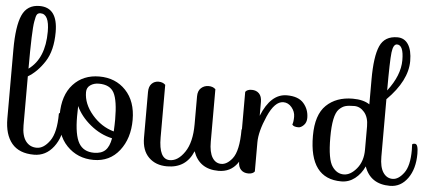

<svg xmlns="http://www.w3.org/2000/svg" viewBox="-53 -924 2347 1045"><g transform="rotate(5 1121.0 -401.5)"><path d="M294 -237Q312 -237 312 -184Q312 -107 270 -52Q228 3 163 3Q82 3 42 -45Q2 -93 2 -181V-557Q2 -686 29 -746Q56 -806 124 -806Q223 -806 223 -672Q223 -571 183.5 -510Q144 -449 93 -419V-151Q93 -94 115 -65Q137 -36 175 -36Q213 -36 246 -82Q279 -128 279 -231Q281 -237 294 -237ZM180 -671Q180 -767 132 -767Q120 -767 113.5 -759Q107 -751 102 -719Q93 -670 93 -461Q180 -524 180 -671Z M481.5 -452Q570 -452 626 -393Q682 -334 682 -232.5Q682 -131 629.5 -64Q577 3 489 3Q401 3 342.5 -57.5Q284 -118 284 -225.5Q284 -333 338.5 -392.5Q393 -452 481.5 -452ZM482 -413Q455 -413 435.5 -399.5Q416 -386 416 -361Q416 -297 466 -238.5Q516 -180 585 -161Q587 -199 587 -226Q587 -330 565 -371.5Q543 -413 482 -413ZM379 -226Q379 -124 404.5 -80Q430 -36 488 -36Q528 -36 549.5 -56.5Q571 -77 579 -123Q514 -137 459.5 -182Q405 -227 380 -282Q379 -265 379 -226Z M1116 -438V-151Q1116 -94 1134 -65Q1152 -36 1183 -36Q1214 -36 1243 -72Q1277 -115 1277 -231Q1278 -237 1292 -237Q1310 -237 1310 -184Q1310 -99 1273.5 -48Q1237 3 1171 3Q1066 3 1033 -92Q994 3 890 3Q828 3 790 -34.5Q752 -72 752 -142V-391Q752 -421 767 -436.5Q782 -452 805 -452Q828 -452 842 -438V-151Q842 -32 902 -32Q947 -32 983.5 -86Q1020 -140 1020 -238V-391Q1020 -421 1037 -436.5Q1054 -452 1078 -452Q1102 -452 1116 -438Z M1369 -170V-11Q1359 3 1334 3Q1309 3 1294 -12.5Q1279 -28 1279 -58V-438Q1289 -452 1314 -452Q1339 -452 1354 -436.5Q1369 -421 1369 -391V-315Q1419 -439 1507 -439Q1570 -439 1599 -405.5Q1628 -372 1628 -326Q1628 -301 1613 -286Q1598 -271 1584 -271Q1558 -271 1550 -283Q1556 -298 1556 -326Q1556 -354 1537 -377Q1518 -400 1491 -400Q1444 -400 1406.5 -314.5Q1369 -229 1369 -170Z M1667 -232Q1667 -347 1721.5 -399.5Q1776 -452 1866 -452Q1924 -452 1958 -429V-565Q1958 -691 1983.5 -748.5Q2009 -806 2079 -806Q2117 -806 2138 -774Q2159 -742 2159 -683Q2159 -576 2048 -465V-151Q2048 -94 2067.5 -65Q2087 -36 2119 -36Q2151 -36 2180.5 -75.5Q2210 -115 2210 -201Q2210 -220 2209 -231Q2210 -237 2224 -237Q2242 -237 2242 -184Q2242 -101 2204.5 -49Q2167 3 2108 3Q2001 3 1968 -91Q1949 -49 1916 -23.5Q1883 2 1842 2Q1667 2 1667 -232ZM1956 -181V-309Q1956 -358 1932.5 -385.5Q1909 -413 1877.5 -413Q1846 -413 1828.5 -408Q1811 -403 1794 -386Q1762 -353 1762 -232Q1762 -110 1790 -72Q1815 -37 1852 -37Q1889 -37 1922.5 -77.5Q1956 -118 1956 -181ZM2080 -767Q2059 -767 2053.5 -720.5Q2048 -674 2048 -513Q2116 -601 2116 -684Q2116 -767 2080 -767Z"/></g></svg>

Font: Sofia
Style: Regular
Weight: 400
Designer: Paula Nazal and Daniel Hernndez
Foundry: Paula Nazal, Daniel Hernndez
Version: Version 1.001